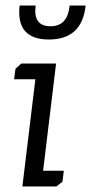

<svg xmlns="http://www.w3.org/2000/svg" viewBox="-20 -675 330 695"><path d="M232 -655H290Q277 -532 157 -532Q37 -532 51 -655H109Q99 -580 163 -580Q225 -580 232 -655ZM36 -426 57 -445H183L136 -57H211L206 -17L184 0H61L108 -388H31Z"/></svg>

Font: Zilla Slab
Style: Italic
Weight: 400
Italic angle: -6°
Designer: Typotheque.com
Foundry: Typotheque type foundry
Version: Version 1.1; 2017; ttfautohint (v1.6)